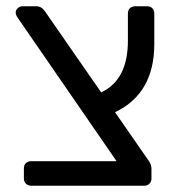

<svg xmlns="http://www.w3.org/2000/svg" viewBox="-20 -591 571 611"><path d="M346 -234 450 -84Q462 -69 462 -54V-23Q462 -13 455.5 -6.5Q449 0 439 0H79Q69 0 62.5 -6.5Q56 -13 56 -23V-55Q56 -66 62.5 -72Q69 -78 79 -78H351L38 -532Q30 -543 30 -551Q30 -559 36.5 -565Q43 -571 51 -571H96Q112 -571 123 -555L302 -297Q387 -337 387 -461V-548Q387 -559 393.5 -565Q400 -571 410 -571H449Q459 -571 465 -564.5Q471 -558 471 -548V-450Q471 -372 439.5 -317.5Q408 -263 346 -234Z"/></svg>

Font: Contemporary
Style: Regular
Weight: 400
Designer: Victor Tran
Foundry: Victor Tran
Version: Version 1.100